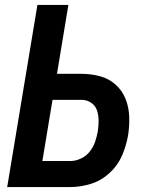

<svg xmlns="http://www.w3.org/2000/svg" viewBox="-20 -755 616 775"><path d="M9 0H264Q305 0 347 -13Q389 -26 422.5 -57Q456 -88 473 -128Q490 -168 497 -209Q503 -247 501.5 -285Q500 -323 486.5 -356.5Q473 -390 446 -414Q419 -438 383 -447.5Q347 -457 309 -457H210L256 -735H131ZM264 -105H151L192 -352H309Q330 -352 347.5 -340.5Q365 -329 371.5 -309.5Q378 -290 378 -268.5Q378 -247 375 -226Q371 -204 364 -183Q357 -162 342.5 -143.5Q328 -125 306.5 -115Q285 -105 264 -105Z"/></svg>

Font: Iosevka Sparkle
Style: Bold Italic
Weight: 700
Italic angle: -9°
Designer: Belleve Invis
Foundry: Belleve Invis
Version: Version 4.5.0; ttfautohint (v1.8.3)